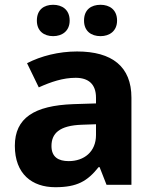

<svg xmlns="http://www.w3.org/2000/svg" viewBox="-20 -772 644 802"><path d="M134 -686C134 -642 164 -621 202 -621C239 -621 271 -642 271 -686C271 -732 239 -752 202 -752C164 -752 134 -732 134 -686ZM331 -686C331 -642 361 -621 400 -621C437 -621 469 -642 469 -686C469 -732 437 -752 400 -752C361 -752 331 -732 331 -686ZM302 -557C225 -557 151 -538 93 -508L142 -407C193 -430 243 -447 296 -447C349 -447 381 -421 381 -364V-340L286 -337C123 -331 42 -279 42 -163C42 -45 114 10 211 10C302 10 345 -15 392 -74H396L425 0H529V-364C529 -494 448 -557 302 -557ZM323 -251 381 -253V-208C381 -138 331 -99 267 -99C224 -99 195 -116 195 -162C195 -214 227 -248 323 -251Z"/></svg>

Font: Noto Sans Malayalam
Style: Bold
Weight: 700
Designer: Jelle Bosma - Monotype Design Team
Foundry: Monotype Imaging Inc.
Version: Version 2.104